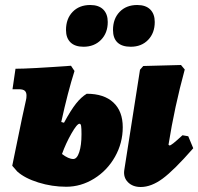

<svg xmlns="http://www.w3.org/2000/svg" viewBox="-20 -736 793 768"><path d="M471 -227Q471 -164 440 -109Q409 -54 356.5 -21.5Q304 11 245 11Q188 11 133.5 -6Q79 -23 49 -50L29 -73Q33 -90 38 -117Q75 -299 84 -336Q86 -343 86 -354Q86 -367 79 -373Q72 -379 56 -379H30L42 -461Q98 -461 264 -473L278 -452Q251 -367 225 -248L236 -245Q263 -295 284 -321.5Q305 -348 327 -361Q396 -361 433.5 -326Q471 -291 471 -227ZM306 -199Q306 -223 304.5 -232Q303 -241 298 -241Q288 -241 265.5 -201.5Q243 -162 228 -120Q254 -100 273 -100Q288 -100 297 -127.5Q306 -155 306 -199ZM753 -143Q676 -55 630.5 -21.5Q585 12 543 12Q511 12 492 -7Q473 -26 477 -55L540 -457L553 -472L704 -476L719 -458Q678 -308 654 -157L658 -154Q662 -154 673.5 -163Q685 -172 710 -195L733 -191ZM244 -616Q244 -661 270.5 -688.5Q297 -716 341 -716Q375 -716 393 -698Q411 -680 411 -648Q411 -604 384 -576.5Q357 -549 314 -549Q280 -549 262 -566.5Q244 -584 244 -616ZM432 -616Q432 -661 458.5 -688.5Q485 -716 529 -716Q563 -716 581 -698Q599 -680 599 -648Q599 -604 572.5 -576.5Q546 -549 503 -549Q468 -549 450 -566Q432 -583 432 -616Z"/></svg>

Font: Alegreya Black
Style: Italic
Weight: 900
Italic angle: -7°
Designer: Juan Pablo del Peral
Foundry: Huerta Tipografica
Version: Version 2.007; ttfautohint (v1.6)